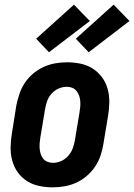

<svg xmlns="http://www.w3.org/2000/svg" viewBox="-20 -795 575 823"><path d="M206 8Q176 8 147.5 2Q119 -4 95.5 -19Q72 -34 56 -56.5Q40 -79 32.5 -106.5Q25 -134 25.5 -164Q26 -194 31 -223L50 -343Q55 -368 63.5 -393Q72 -418 86.5 -440Q101 -462 122 -479.5Q143 -497 167 -508Q191 -519 216.5 -523.5Q242 -528 267 -528Q297 -528 325.5 -522Q354 -516 377.5 -501Q401 -486 417.5 -463.5Q434 -441 441.5 -413.5Q449 -386 448.5 -356Q448 -326 443 -297L423 -177Q419 -152 410.5 -127Q402 -102 387 -80Q372 -58 351.5 -40.5Q331 -23 307 -12Q283 -1 257 3.5Q231 8 206 8ZM207 -97Q225 -97 242 -104.5Q259 -112 272 -126.5Q285 -141 291.5 -158.5Q298 -176 301 -194L321 -314Q323 -326 324 -338Q325 -350 324 -362Q323 -374 319 -385Q315 -396 308 -405Q301 -414 290 -418.5Q279 -423 267 -423Q249 -423 231.5 -415.5Q214 -408 201 -393.5Q188 -379 182 -361.5Q176 -344 173 -326L153 -206Q151 -194 150 -182Q149 -170 150 -158Q151 -146 154.5 -135Q158 -124 165 -115Q172 -106 183.5 -101.5Q195 -97 207 -97ZM360 -571 305 -629 467 -775 535 -705ZM190 -571 135 -629 297 -775 365 -705Z"/></svg>

Font: Iosevka Term Curly XBd Obl
Style: Regular
Weight: 800
Italic angle: -9°
Designer: Belleve Invis
Foundry: Belleve Invis
Version: Version 32.3.0